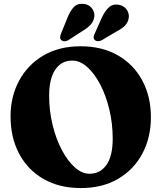

<svg xmlns="http://www.w3.org/2000/svg" viewBox="-20 -960 842 1000"><path d="M399.5 -719Q511.5 -719 593.8 -671.8Q676 -624.5 721 -541Q766 -457.5 766 -349.5Q766 -243.5 721.5 -160Q677 -76.5 595 -28.5Q513 19.5 401.5 19.5Q289 19.5 206.8 -27.8Q124.5 -75 79.8 -159.2Q35 -243.5 35 -354.5Q35 -456.5 79.2 -539.2Q123.5 -622 205.2 -670.5Q287 -719 399.5 -719ZM567 -237Q567 -316.5 549.5 -389.5Q532 -462.5 502 -520Q472 -577.5 434.2 -611Q396.5 -644.5 356.5 -644.5Q299.5 -644.5 267.8 -597Q236 -549.5 236 -462.5Q236 -382 254 -308.8Q272 -235.5 302.2 -178.5Q332.5 -121.5 369.8 -88.2Q407 -55 446 -55Q502 -55 534.5 -101.2Q567 -147.5 567 -237ZM331 -866.5Q344.5 -901.5 363.5 -922.2Q382.5 -943 414.5 -940Q442 -937.5 457.8 -918Q473.5 -898.5 471.5 -874.5Q468.5 -850.5 453.5 -833Q438.5 -815.5 409.5 -798.5L337 -751.5Q328 -746 317.5 -745.2Q307 -744.5 300 -750.5Q292.5 -757.5 293.2 -766Q294 -774.5 298 -785.5ZM509.5 -866.5Q525.5 -901 545.8 -920.5Q566 -940 597.5 -935.5Q624.5 -931 639.2 -910.8Q654 -890.5 650.5 -866.5Q646.5 -842.5 630.5 -826.2Q614.5 -810 584 -794.5L510 -750.5Q500.5 -745.5 490.2 -745.5Q480 -745.5 473.5 -752Q466.5 -759 467.8 -767.8Q469 -776.5 474 -786.5Z"/></svg>

Font: Fraunces 9pt S050
Style: Bold
Weight: 700
Version: Version 1.000; ttfautohint (v1.8.3)